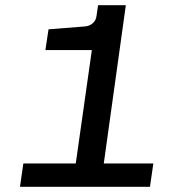

<svg xmlns="http://www.w3.org/2000/svg" viewBox="-20 -720 690 740"><path d="M57 0 70 -90H272L334 -527H155L167 -607L306 -618Q324 -619 337 -630Q350 -641 352 -659L358 -700H465L380 -90H571L558 0Z"/></svg>

Font: Host Grotesk Medium
Style: Italic
Weight: 500
Italic angle: -8°
Designer: Doğukan Karapınar based on Poppins by Indian Type Foundry, Jonny Pinhorn
Foundry: Element Type
Version: Version 1.001; ttfautohint (v1.8.4.7-5d5b)